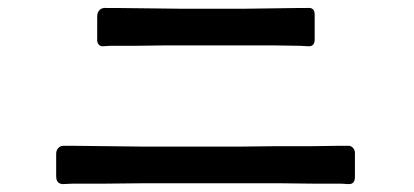

<svg xmlns="http://www.w3.org/2000/svg" viewBox="-20 -633 1040 482"><path d="M224 -532V-591Q224 -602 230 -608Q236 -614 247 -613H269L442 -611H588L735 -613H752Q770 -615 770 -596V-534Q770 -515 752 -517L734 -518L668 -519H392L318 -518H257L240 -517Q233 -516 228.5 -520.5Q224 -525 224 -532ZM121 -191V-247Q121 -256 127 -262Q133 -268 142 -267H164L338 -265H583L673 -266H761L833 -267H852Q860 -268 865.5 -262.5Q871 -257 871 -249V-189Q871 -169 853 -171L834 -172H764L676 -173H345L245 -172H163L142 -171Q121 -169 121 -191Z"/></svg>

Font: Higure Gothic Medium
Style: Regular
Weight: 500
Designer: Yoshimichi Ohira
Foundry: Positype
Version: Version 1.000